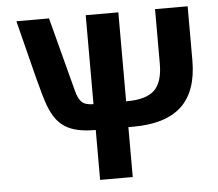

<svg xmlns="http://www.w3.org/2000/svg" viewBox="-50 -744 909 799"><g transform="rotate(-5 404.5 -344.0)"><path d="M472.7 -208.5V0H336.4V-208.5Q293.5 -208.5 262.5 -215.3Q231.4 -222.2 209.2 -236.3Q187 -250.5 171.1 -272.5Q155.3 -294.4 142.6 -327.6Q129.9 -360.8 107.4 -448.2L46.9 -688H183.1L263.7 -380.9Q272.5 -345.2 287.6 -330.8Q302.7 -316.4 336.4 -316.4V-688H472.7V-316.4H477.1Q556.6 -316.4 591.3 -349.6Q626 -382.8 626 -460V-688H762.2V-461.9Q762.2 -334 695.8 -271.2Q629.4 -208.5 492.2 -208.5Z"/></g></svg>

Font: Liberation Sans
Style: Bold
Weight: 700
Designer: Steve Matteson
Foundry: Ascender Corporation
Version: Version 2.1.5